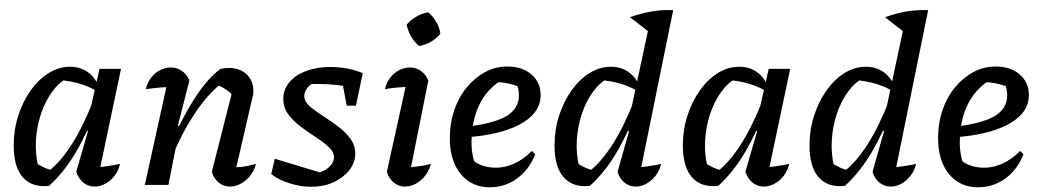

<svg xmlns="http://www.w3.org/2000/svg" viewBox="-20 -784 4415 814"><path d="M188 4Q117 12 77.5 -31.5Q38 -75 38 -168Q38 -234 57.5 -294Q77 -354 110 -400.5Q143 -447 186 -474Q229 -501 277 -501Q318 -501 349 -480.5Q380 -460 396 -423L395 -395Q328 -437 229 -445L267 -454Q229 -434 200 -393.5Q171 -353 153.5 -300.5Q136 -248 132.5 -190.5Q129 -133 142 -78L124 -98Q144 -85 164.5 -75Q185 -65 208 -61L186 -58Q238 -99 286 -175Q334 -251 378 -364L398 -346Q353 -226 302.5 -140Q252 -54 188 4ZM395 -27 376 -73Q404 -75 431.5 -79Q459 -83 489 -89Q482 -60 465.5 -38.5Q449 -17 426.5 -5Q404 7 381 7Q355 7 334.5 -9Q314 -25 303 -55L353 -228L343 -232L402 -492H493Z M878 -55 965 -398 971 -376Q951 -396 935 -406.5Q919 -417 896 -426L919 -430Q862 -387 806.5 -304Q751 -221 704 -106L692 -146Q717 -207 745 -261.5Q773 -316 801.5 -361Q830 -406 858.5 -439Q887 -472 915 -492Q925 -494 933.5 -495Q942 -496 950 -496Q997 -496 1025.5 -469Q1054 -442 1054 -400Q1054 -393 1053.5 -385.5Q1053 -378 1050 -370L982 -75Q1008 -76 1027 -80Q1046 -84 1065 -89Q1058 -60 1040.5 -38.5Q1023 -17 1000.5 -5Q978 7 955 7Q929 7 908.5 -9Q888 -25 878 -55ZM594 0 696 -463 711 -416Q685 -415 660.5 -413Q636 -411 598 -406Q605 -434 621 -455Q637 -476 659.5 -487Q682 -498 705 -498Q730 -498 750.5 -484Q771 -470 783 -443L734 -251L743 -248L694 0Z M1130 -46 1145 -111 1353 -48 1321 -50Q1341 -53 1358 -63Q1375 -73 1385.5 -87.5Q1396 -102 1396 -117Q1396 -140 1374.5 -160Q1353 -180 1321 -201Q1289 -222 1257 -245.5Q1225 -269 1203 -298Q1181 -327 1181 -365Q1181 -405 1207.5 -436Q1234 -467 1279 -483.5Q1324 -500 1380 -500Q1414 -500 1449 -494Q1484 -488 1518 -474L1488 -410Q1449 -419 1409 -423.5Q1369 -428 1327 -428Q1309 -428 1291.5 -427.5Q1274 -427 1256 -425L1309 -433Q1292 -424 1281 -408.5Q1270 -393 1270 -377Q1270 -354 1292 -334.5Q1314 -315 1346 -294.5Q1378 -274 1410 -250.5Q1442 -227 1464 -198Q1486 -169 1486 -132Q1486 -94 1460.5 -62Q1435 -30 1393 -11Q1351 8 1299 8Q1256 8 1209 -6.5Q1162 -21 1130 -46ZM1450 -336 1424 -474H1518L1489 -336Z M1713 -28 1693 -73Q1724 -75 1752 -78.5Q1780 -82 1807 -89Q1799 -60 1782 -38.5Q1765 -17 1742.5 -5Q1720 7 1696 7Q1671 7 1650.5 -9Q1630 -25 1620 -55L1710 -463L1724 -416Q1690 -415 1664.5 -413Q1639 -411 1612 -406Q1619 -435 1635 -455.5Q1651 -476 1673 -487Q1695 -498 1719 -498Q1743 -498 1763.5 -484Q1784 -470 1796 -443ZM1796 -732Q1816 -714 1830 -690Q1844 -666 1847 -641Q1831 -621 1807 -607Q1783 -593 1757 -589Q1737 -605 1723 -629.5Q1709 -654 1704 -680Q1722 -700 1746 -714Q1770 -728 1796 -732Z M2057 10Q1979 10 1933 -46.5Q1887 -103 1887 -199Q1887 -261 1905.5 -316Q1924 -371 1958 -412.5Q1992 -454 2036 -478Q2080 -502 2131 -502Q2194 -502 2233 -468.5Q2272 -435 2272 -381Q2272 -341 2248.5 -309.5Q2225 -278 2182 -255.5Q2139 -233 2080.5 -219.5Q2022 -206 1953 -202V-246Q2073 -260 2126.5 -291.5Q2180 -323 2180 -380Q2180 -410 2167 -437L2198 -409Q2169 -422 2139 -429Q2109 -436 2076 -436L2107 -444Q2067 -421 2038 -382.5Q2009 -344 1994 -292.5Q1979 -241 1979 -180Q1979 -152 1984.5 -123.5Q1990 -95 2002 -69L1983 -106Q2003 -89 2028.5 -81Q2054 -73 2082 -73Q2121 -73 2160 -90.5Q2199 -108 2235 -144L2249 -130Q2224 -65 2172.5 -27.5Q2121 10 2057 10Z M2689 -28 2670 -73Q2700 -75 2727 -79Q2754 -83 2783 -89Q2776 -60 2759 -38.5Q2742 -17 2720 -5Q2698 7 2675 7Q2649 7 2628.5 -9Q2608 -25 2598 -55L2647 -228L2637 -232L2740 -714L2834 -741ZM2481 4Q2410 12 2370.5 -31.5Q2331 -75 2331 -168Q2331 -234 2350.5 -294Q2370 -354 2403 -400.5Q2436 -447 2479 -474Q2522 -501 2570 -501Q2611 -501 2642 -480.5Q2673 -460 2689 -423L2688 -395Q2621 -437 2522 -445L2560 -454Q2522 -434 2493 -393.5Q2464 -353 2446.5 -300.5Q2429 -248 2425.5 -190.5Q2422 -133 2435 -78L2417 -98Q2437 -85 2457.5 -75Q2478 -65 2501 -61L2479 -58Q2531 -99 2579 -175Q2627 -251 2671 -364L2691 -346Q2646 -226 2595.5 -140Q2545 -54 2481 4ZM2736 -645 2651 -711Q2699 -728 2743 -735.5Q2787 -743 2834 -741ZM2787 -764H2788V-763Z M3025 4Q2954 12 2914.5 -31.5Q2875 -75 2875 -168Q2875 -234 2894.5 -294Q2914 -354 2947 -400.5Q2980 -447 3023 -474Q3066 -501 3114 -501Q3155 -501 3186 -480.5Q3217 -460 3233 -423L3232 -395Q3165 -437 3066 -445L3104 -454Q3066 -434 3037 -393.5Q3008 -353 2990.5 -300.5Q2973 -248 2969.5 -190.5Q2966 -133 2979 -78L2961 -98Q2981 -85 3001.5 -75Q3022 -65 3045 -61L3023 -58Q3075 -99 3123 -175Q3171 -251 3215 -364L3235 -346Q3190 -226 3139.5 -140Q3089 -54 3025 4ZM3232 -27 3213 -73Q3241 -75 3268.5 -79Q3296 -83 3326 -89Q3319 -60 3302.5 -38.5Q3286 -17 3263.5 -5Q3241 7 3218 7Q3192 7 3171.5 -9Q3151 -25 3140 -55L3190 -228L3180 -232L3239 -492H3330Z M3770 -28 3751 -73Q3781 -75 3808 -79Q3835 -83 3864 -89Q3857 -60 3840 -38.5Q3823 -17 3801 -5Q3779 7 3756 7Q3730 7 3709.5 -9Q3689 -25 3679 -55L3728 -228L3718 -232L3821 -714L3915 -741ZM3562 4Q3491 12 3451.5 -31.5Q3412 -75 3412 -168Q3412 -234 3431.5 -294Q3451 -354 3484 -400.5Q3517 -447 3560 -474Q3603 -501 3651 -501Q3692 -501 3723 -480.5Q3754 -460 3770 -423L3769 -395Q3702 -437 3603 -445L3641 -454Q3603 -434 3574 -393.5Q3545 -353 3527.5 -300.5Q3510 -248 3506.5 -190.5Q3503 -133 3516 -78L3498 -98Q3518 -85 3538.5 -75Q3559 -65 3582 -61L3560 -58Q3612 -99 3660 -175Q3708 -251 3752 -364L3772 -346Q3727 -226 3676.5 -140Q3626 -54 3562 4ZM3817 -645 3732 -711Q3780 -728 3824 -735.5Q3868 -743 3915 -741ZM3868 -764H3869V-763Z M4127 10Q4049 10 4003 -46.5Q3957 -103 3957 -199Q3957 -261 3975.5 -316Q3994 -371 4028 -412.5Q4062 -454 4106 -478Q4150 -502 4201 -502Q4264 -502 4303 -468.5Q4342 -435 4342 -381Q4342 -341 4318.5 -309.5Q4295 -278 4252 -255.5Q4209 -233 4150.5 -219.5Q4092 -206 4023 -202V-246Q4143 -260 4196.5 -291.5Q4250 -323 4250 -380Q4250 -410 4237 -437L4268 -409Q4239 -422 4209 -429Q4179 -436 4146 -436L4177 -444Q4137 -421 4108 -382.5Q4079 -344 4064 -292.5Q4049 -241 4049 -180Q4049 -152 4054.5 -123.5Q4060 -95 4072 -69L4053 -106Q4073 -89 4098.5 -81Q4124 -73 4152 -73Q4191 -73 4230 -90.5Q4269 -108 4305 -144L4319 -130Q4294 -65 4242.5 -27.5Q4191 10 4127 10Z"/></svg>

Font: Piazzolla Thin SemiBold
Style: Italic
Weight: 600
Italic angle: -11.3°
Version: Version 2.005